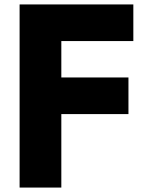

<svg xmlns="http://www.w3.org/2000/svg" viewBox="-20 -845 689 865"><path d="M580.7 -825H68.3V0H256.3V-331H558.7V-496H256.3V-660H580.7Z"/></svg>

Font: Hussar
Style: BdSuprExt
Weight: 700
Foundry: Cannot Into Space Fonts
Version: Version 2.00